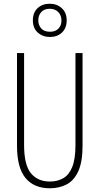

<svg xmlns="http://www.w3.org/2000/svg" viewBox="-20 -998 533 1028"><path d="M422 -218Q422 -132 399.5 -82Q377 -32 337.5 -11Q298 10 247 10Q162 10 116.5 -45Q71 -100 71 -218V-714H109V-221Q109 -115 145.5 -70.5Q182 -26 247 -26Q288 -26 319 -44Q350 -62 367 -104.5Q384 -147 384 -221V-714H422ZM247 -800Q209 -800 182.5 -823.5Q156 -847 156 -889Q156 -931 181.5 -954.5Q207 -978 246 -978Q285 -978 311 -954Q337 -930 337 -889Q337 -848 312 -824Q287 -800 247 -800ZM248 -828Q276 -828 292.5 -844.5Q309 -861 309 -888Q309 -916 292 -933.5Q275 -951 246 -951Q217 -951 201 -933.5Q185 -916 185 -889Q185 -864 200.5 -846Q216 -828 248 -828Z"/></svg>

Font: Noto Sans Gujarati ExtraCondensed ExtraLight
Style: Regular
Weight: 200
Width: 2
Designer: Jelle Bosma - Monotype Design Team, Universal Thirst
Foundry: Monotype Imaging Inc.
Version: Version 2.106; ttfautohint (v1.8.4.7-5d5b)